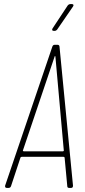

<svg xmlns="http://www.w3.org/2000/svg" viewBox="-20 -919 418 939"><path d="M332 -899H324C319 -899 314 -896 311 -892L237 -780C233 -773 235 -768 243 -768H248C252 -768 257 -771 260 -775L337 -887C342 -894 339 -899 332 -899ZM318 0H328C335 0 337 -5 337 -11L271 -691C271 -696 267 -700 262 -700H248C242 -700 238 -697 236 -691L5 -11C4 -5 6 0 13 0H22C28 0 32 -3 34 -9L80 -148C80 -150 84 -152 86 -152H291C293 -152 296 -150 296 -148L309 -9C309 -3 312 0 318 0ZM92 -183 247 -642C248 -646 250 -646 251 -642L292 -183C293 -181 290 -179 288 -179H96C94 -179 91 -181 92 -183Z"/></svg>

Font: Barlow Condensed Thin
Style: Italic
Weight: 250
Width: 3
Italic angle: -7°
Designer: Jeremy Tribby
Foundry: Tribby Type
Version: Version 1.422;hotconv 1.0.109;makeotfexe 2.5.65596